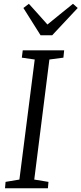

<svg xmlns="http://www.w3.org/2000/svg" viewBox="-20 -1014 438 1034"><path d="M7 0 10 -34.5 84.5 -47 167 -693.5 97.5 -703.5 102.5 -743H325.5L321.5 -703.5L246 -693.5L164.5 -47L241 -34.5L238 0ZM198.5 -824 106 -971 135.5 -993.5Q160.5 -966 185.5 -938Q210.5 -910 235.5 -882Q269.5 -910 304 -937.8Q338.5 -965.5 373 -993.5L398.5 -971L261 -824Z"/></svg>

Font: Merriweather 20pt Light
Style: Italic
Weight: 300
Italic angle: -7.8°
Version: Version 2.101